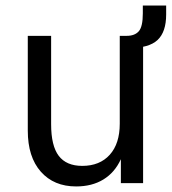

<svg xmlns="http://www.w3.org/2000/svg" viewBox="-20 -659 618 691"><path d="M254 12Q174 12 127 -41Q80 -94 80 -189V-530H164V-212Q164 -134 191.5 -98Q219 -62 276 -62Q339 -62 375 -102Q411 -142 411 -214V-530H495V0H415V-86Q393 -38 352 -13Q311 12 254 12ZM422 -486V-530H436Q465 -530 479.5 -546.5Q494 -563 494 -611V-639H578V-607Q578 -544 547 -515Q516 -486 444 -486Z"/></svg>

Font: Geist
Style: Regular
Weight: 400
Designer: Basement.studio, Andrés Briganti, Mateo Zaragoza
Foundry: Basement.studio, Vercel, Andrés Briganti, Guido Ferreyra, Mateo Zaragoza
Version: Version 1.401